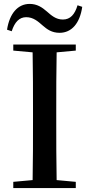

<svg xmlns="http://www.w3.org/2000/svg" viewBox="-20 -963 457 983"><path d="M16 -811 40 -803C55 -850 79 -875 114 -875C151 -875 175 -853 199 -832C221 -813 245 -795 285 -795C347 -795 389 -844 401 -928L377 -936C363 -889 340 -863 302 -863C266 -863 243 -884 219 -905C196 -925 170 -943 132 -943C71 -943 29 -894 16 -811ZM48 -704 147 -695C149 -595 149 -495 149 -393V-342C149 -241 149 -140 147 -41L48 -32V0H368V-32L270 -41C268 -141 268 -242 268 -343V-393C268 -494 268 -596 270 -695L368 -704V-735H48Z"/></svg>

Font: GenKiMin2 TW SB
Style: Regular
Weight: 600
Version: Version 2.100;PS 2.1;hotconv 16.6.51;makeotf.lib2.5.65220 DE